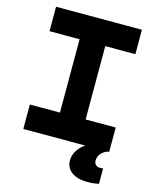

<svg xmlns="http://www.w3.org/2000/svg" viewBox="-144 -898 989 1214"><g transform="rotate(15 350.0 -290.5)"><path d="M69 0V-160H266V-640H69V-800H631V-640H434V-160H631V0ZM546 219Q480 219 442.5 191Q405 163 405 115Q405 83 423.5 52Q442 21 475 0L547 -3L621 0Q594 10 578 30Q562 50 562 74Q562 91 572 101.5Q582 112 600 112Q608 112 612.5 111.5Q617 111 621 110V211Q609 214 591 216.5Q573 219 546 219Z"/></g></svg>

Font: Martian Mono
Style: Bold
Weight: 700
Designer: Roman Shamin
Foundry: Evil Martians
Version: Version 1.000